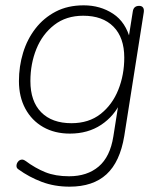

<svg xmlns="http://www.w3.org/2000/svg" viewBox="-20 -512 610 720"><path d="M241 188Q184 188 136.5 170Q89 152 49 123Q43 119 42 113Q41 107 43.5 101Q46 95 50.5 91Q55 87 61.5 86.5Q68 86 75 91Q113 119 150.5 134Q188 149 239 149Q307 149 350 112.5Q393 76 405 0L426 -133L434 -132Q409 -77 359.5 -44Q310 -11 242 -11Q185 -11 142 -35.5Q99 -60 75 -104.5Q51 -149 51 -208Q51 -263 66.5 -314Q82 -365 113 -405Q144 -445 189 -468.5Q234 -492 294 -492Q356 -492 404 -460.5Q452 -429 469 -362H461L478 -469Q481 -490 502 -490Q512 -490 516.5 -483.5Q521 -477 519 -465L446 -2Q430 95 379.5 141.5Q329 188 241 188ZM248 -50Q313 -50 357 -84.5Q401 -119 423.5 -175Q446 -231 446 -296Q446 -371 405.5 -412Q365 -453 292 -453Q228 -453 183.5 -418.5Q139 -384 116.5 -328.5Q94 -273 94 -208Q94 -132 134.5 -91Q175 -50 248 -50Z"/></svg>

Font: Nunito Variable Extra Light
Style: Italic
Weight: 200
Italic angle: -9°
Designer: Vernon Adams
Foundry: Vernon Adams
Version: Version 3.602